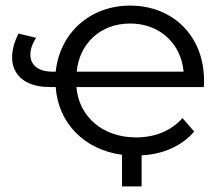

<svg xmlns="http://www.w3.org/2000/svg" viewBox="-20 -551 794 686"><path d="M254 -295C264 -397 340 -467 445 -467C550 -467 627 -396 636 -295ZM416 115H486V4C564 0 630 -30 674 -81L632 -129C591 -83 533 -60 466 -60C348 -60 262 -133 253 -240H708C709 -248 709 -257 709 -263C709 -422 598 -531 445 -531C302 -531 194 -434 179 -295H166C89 -295 68 -352 109 -416L46 -431C-7 -327 33 -240 158 -240H179C188 -111 281 -16 416 2Z"/></svg>

Font: Montserrat-Alt1
Style: Regular
Weight: 400
Designer: Differentunic
Foundry: Differentunic
Version: Version 7.222